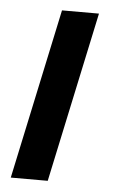

<svg xmlns="http://www.w3.org/2000/svg" viewBox="-44 -562 358 595"><g transform="rotate(5 134.5 -265.0)"><path d="M12 0 125 -530H240L127 0Z"/></g></svg>

Font: Be Vietnam Pro Medium
Style: Italic
Weight: 500
Italic angle: -12°
Designer: Lam Bao, Tony Le, Vietanh Nguyen
Foundry: Yellow Type Foundry
Version: Version 1.002; ttfautohint (v1.8.3)